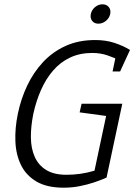

<svg xmlns="http://www.w3.org/2000/svg" viewBox="-20 -862 624 892"><path d="M409 -616Q351 -616 305.5 -594.5Q260 -573 226.5 -534Q193 -495 170.5 -444Q148 -393 135 -334Q123 -275 123.5 -223.5Q124 -172 141.5 -133Q159 -94 195 -72Q231 -50 289 -50Q321 -50 353 -54.5Q385 -59 419 -69L475 -37Q475 -37 458.5 -30Q442 -23 413.5 -13.5Q385 -4 349.5 3Q314 10 276 10Q199 10 150.5 -18Q102 -46 78 -94.5Q54 -143 51.5 -205Q49 -267 63 -334Q77 -402 106 -463.5Q135 -525 179.5 -573Q224 -621 284.5 -648.5Q345 -676 422 -676Q471 -676 511 -663Q551 -650 584 -630L544 -578Q513 -593 480 -604.5Q447 -616 409 -616ZM419 -69 483 -370H546L475 -37ZM359 -380H548L534 -315L350 -340ZM503 -530 524 -630H584L538 -530ZM437 -752Q418 -752 408 -765Q398 -778 402 -797Q406 -816 421.5 -829Q437 -842 456 -842Q475 -842 485.5 -829Q496 -816 492 -797Q488 -778 472 -765Q456 -752 437 -752Z"/></svg>

Font: Epunda Slab Light
Style: Italic
Weight: 300
Italic angle: -12°
Designer: Simon Atzbach
Foundry: typofactur
Version: Version 1.102